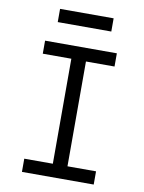

<svg xmlns="http://www.w3.org/2000/svg" viewBox="-99 -990 797 1059"><g transform="rotate(10 300.0 -461.0)"><path d="M99 0V-74H259V-662H99V-735H501V-661H341V-74H501V0ZM150 -848V-922H450V-848Z"/></g></svg>

Font: Iosevka Curly Slab Extended
Style: Regular
Weight: 400
Width: 7
Monospace: yes
Designer: Belleve Invis
Foundry: Belleve Invis
Version: Version 11.1.0; ttfautohint (v1.8.3)